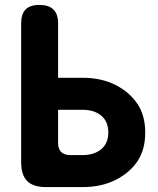

<svg xmlns="http://www.w3.org/2000/svg" viewBox="-20 -760 640 780"><path d="M66 -665Q66 -703 84 -721.5Q102 -740 140 -740Q178 -740 197 -721.5Q216 -703 216 -665V-444H315Q392 -444 449 -415Q506 -386 538 -338.5Q570 -291 570 -222Q570 -152 538.5 -105Q507 -58 449.5 -29Q392 0 315 0H166Q115 0 90.5 -24.5Q66 -49 66 -100ZM216 -180Q216 -155 228.5 -142.5Q241 -130 266 -130H315Q363 -130 391.5 -154Q420 -178 420 -222Q420 -266 391.5 -290Q363 -314 315 -314H216Z"/></svg>

Font: Maple Mono ExtraBold
Style: Regular
Weight: 800
Monospace: yes
Designer: subframe7536
Version: Version 7.000